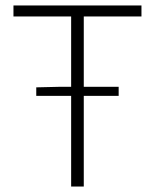

<svg xmlns="http://www.w3.org/2000/svg" viewBox="-20 -679 564 699"><path d="M239 0V-330H112V-361L198 -363H239V-619H29V-659H495V-619H285V-363H412V-330H285V0Z"/></svg>

Font: hySource Sans Pro Light
Style: Regular
Weight: 300
Designer: Paul D. Hunt
Foundry: Adobe Systems Incorporated
Version: Version 2.021;PS 2.000;hotconv 1.0.86;makeotf.lib2.5.63406